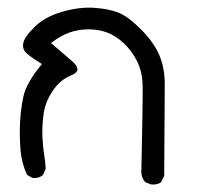

<svg xmlns="http://www.w3.org/2000/svg" viewBox="-20 -290 540 504"><path d="M376 194 361 188Q352 177 351 164Q355 -24 354.5 -62.5Q354 -101 340 -129Q326 -157 305 -176.5Q284 -196 261.5 -204.5Q239 -213 212.5 -213Q186 -213 162 -204.5Q138 -196 114 -177L171 -128Q197 -104 167.5 -92.5Q138 -81 118 -51Q98 -21 94 12Q90 45 91.5 72Q93 99 96 117Q99 135 100 153L93 169Q82 179 65 177L51 169Q37 139 34 105Q31 71 32.5 34.5Q34 -2 41.5 -37Q49 -72 90 -122Q64 -138 51 -149Q38 -160 41 -176.5Q44 -193 71 -219.5Q98 -246 143 -259Q188 -272 226.5 -269.5Q265 -267 290.5 -257Q316 -247 350 -213Q384 -179 398.5 -144.5Q413 -110 412.5 -66Q412 -22 411 172L403 188Q393 196 376 194Z"/></svg>

Font: NaniFont Regular
Style: Regular
Weight: 400
Designer: Nanigashitei
Version: Version 1.036